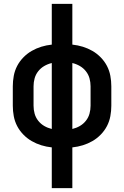

<svg xmlns="http://www.w3.org/2000/svg" viewBox="-20 -755 640 990"><path d="M247 215V5Q219 2 193 -6Q167 -14 143.5 -27.5Q120 -41 100.5 -61Q81 -81 68.5 -105Q56 -129 51 -156Q46 -183 46 -210V-310Q46 -337 51 -364Q56 -391 68.5 -415Q81 -439 100.5 -459Q120 -479 143.5 -492.5Q167 -506 193 -514Q219 -522 247 -525V-735H353V-525Q381 -522 407 -514Q433 -506 456.5 -492.5Q480 -479 499.5 -459Q519 -439 531.5 -415Q544 -391 549 -364Q554 -337 554 -310V-210Q554 -183 549 -156Q544 -129 531.5 -105Q519 -81 499.5 -61Q480 -41 456.5 -27.5Q433 -14 407 -6Q381 2 353 5V215ZM247 -90V-430Q226 -425 208 -414.5Q190 -404 177 -387.5Q164 -371 158.5 -351Q153 -331 153 -310V-210Q153 -189 158.5 -169Q164 -149 177 -132.5Q190 -116 208 -105.5Q226 -95 247 -90ZM353 -90Q374 -95 392 -105.5Q410 -116 423 -132.5Q436 -149 441.5 -169Q447 -189 447 -210V-310Q447 -331 441.5 -351Q436 -371 423 -387.5Q410 -404 392 -414.5Q374 -425 353 -430Z"/></svg>

Font: Iosevka SS04 Semibold Extended
Style: Regular
Weight: 600
Width: 7
Monospace: yes
Designer: Belleve Invis
Foundry: Belleve Invis
Version: Version 19.0.0; ttfautohint (v1.8.4)